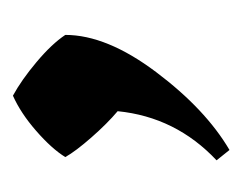

<svg xmlns="http://www.w3.org/2000/svg" viewBox="-59 -147 375 297"><g transform="rotate(-90 128.5 1.5)"><path d="M223 -85Q223 -21 165.5 55.5Q108 132 45 169L29 149Q96 86 105 -4Q86 -20 64.5 -44.5Q43 -69 34 -85Q47 -106 74.5 -130Q102 -154 129 -166Q153 -153 181 -129.5Q209 -106 223 -85Z"/></g></svg>

Font: Almendra
Style: Bold
Weight: 700
Designer: Ana Sanfelippo
Foundry: Ana Sanfelippo
Version: Version 1.004